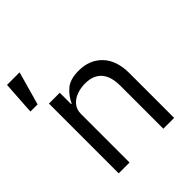

<svg xmlns="http://www.w3.org/2000/svg" viewBox="-202 -872 1004 1004"><g transform="rotate(-45 300.0 -370.0)"><path d="M98 -516H178V-432H182Q199 -470 232 -499Q265 -528 329 -528Q410 -528 459 -476.5Q508 -425 508 -331V0H428V-317Q428 -388 396.5 -422.5Q365 -457 306 -457Q274 -457 244.5 -446.5Q215 -436 196.5 -414Q178 -392 178 -358V0H98ZM12 -740H105L53 -555H0Z"/></g></svg>

Font: Lilex
Style: Regular
Weight: 400
Monospace: yes
Designer: Mike Abbink, Paul van der Laan, Pieter van Rosmalen, Mikhael Khrustik
Foundry: Mikhael Khrustik
Version: Version 2.510